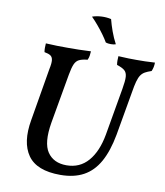

<svg xmlns="http://www.w3.org/2000/svg" viewBox="-95 -953 896 1040"><g transform="rotate(10 353.5 -433.0)"><path d="M307 9Q177 9 128 -61Q79 -131 101 -256L150 -546Q157 -578 155 -595Q153 -612 142 -619.5Q131 -627 108 -631Q106 -641 106 -653.5Q106 -666 107 -679Q143 -677 169 -676.5Q195 -676 227 -676Q260 -676 288.5 -676.5Q317 -677 355 -679Q354 -666 352.5 -654.5Q351 -643 345 -631Q315 -628 299 -620Q283 -612 274.5 -592.5Q266 -573 259 -534L211 -261Q192 -148 226 -98Q260 -48 331 -48Q404 -48 450 -101Q496 -154 513 -249L558 -508Q566 -553 564.5 -576Q563 -599 549.5 -610.5Q536 -622 507 -631Q505 -643 505 -654.5Q505 -666 506 -679Q538 -677 562 -676.5Q586 -676 606 -676Q632 -676 653 -676.5Q674 -677 707 -679Q707 -666 704.5 -654Q702 -642 697 -631Q676 -624 662.5 -616.5Q649 -609 640 -596Q631 -583 624.5 -559.5Q618 -536 612 -498L570 -258Q553 -166 520 -107Q487 -48 434.5 -19.5Q382 9 307 9ZM481 -740Q471 -736 454 -736Q437 -736 426 -740Q415 -759 399 -781Q383 -803 364.5 -825Q346 -847 328 -865Q351 -873 378.5 -874.5Q406 -876 432 -870Q440 -839 452 -805.5Q464 -772 481 -740Z"/></g></svg>

Font: Vollkorn Medium
Style: Italic
Weight: 500
Italic angle: -11°
Designer: Friedrich Althausen
Foundry: Friedrich Althausen
Version: Version 5.000